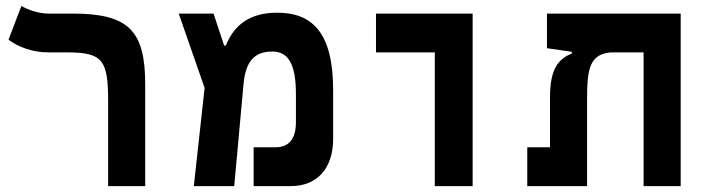

<svg xmlns="http://www.w3.org/2000/svg" viewBox="-20 -632 2384 652"><path d="M473.1 -345.2C473.1 -526.9 418 -585.9 226.6 -585.9H143.1C107.4 -585.9 67.4 -602.5 52.7 -611.8L8.8 -497.1C41 -473.6 88.4 -454.1 143.6 -454.1H208.5C330.6 -454.1 347.2 -426.8 347.2 -285.2V0H473.1Z M638.2 0H775.4L807.1 -347.7C814.5 -425.3 845.2 -457 905.3 -457C960.9 -457 984.9 -410.2 984.9 -313.5V-217.8C984.9 -159.2 960.9 -131.8 914.6 -131.8H841.3V0H967.3C1057.1 0 1111.3 -60.1 1111.3 -160.6V-325.7C1111.3 -519.5 1042 -588.9 920.9 -588.9C806.6 -588.9 766.6 -524.9 746.6 -477.1H741.2L705.1 -585.9H586.9L674.8 -333.5Z M1456.5 0H1585V-585.9H1256.8V-454.1H1456.5Z M2291.5 0V-585.9H1837.4V-468.3L1921.9 -456.1V-450.7C1877.9 -431.6 1847.7 -401.9 1847.7 -300.8V-131.8H1770.5V0H1973.6V-291.5C1973.6 -394 1980 -448.2 2054.7 -454.1H2165.5V0Z"/></svg>

Font: Cascadia Code
Style: Bold
Weight: 700
Monospace: yes
Designer: Aaron Bell
Foundry: Saja Typeworks
Version: Version 2404.023